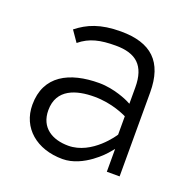

<svg xmlns="http://www.w3.org/2000/svg" viewBox="-93 -550 634 649"><g transform="rotate(20 224.0 -225.5)"><path d="M39 -127C39 -44 104 11 197 11C273 11 336 -62 336 -62L353 -82V0H399V-302C399 -412 345 -462 236 -462C162 -462 119 -443 81 -413L108 -374C143 -403 181 -411 236 -411C309 -411 346 -379 346 -301V-242L332 -249C332 -249 282 -273 227 -273C120 -273 39 -232 39 -127ZM96 -128C96 -205 163 -224 227 -224C292 -224 339 -200 346 -197V-131C345 -129 286 -38 200 -38C143 -38 96 -65 96 -128Z"/></g></svg>

Font: Charger Sport
Style: ExLit
Weight: 200
Designer: Jasper
Foundry: Cannot Into Space Fonts
Version: Version 1.1